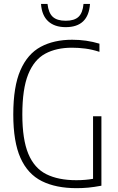

<svg xmlns="http://www.w3.org/2000/svg" viewBox="-20 -951 598 976"><path d="M369.5 5.5Q264.5 5.5 192.8 -30.2Q121 -66 84.2 -148Q47.5 -230 47.5 -369Q47.5 -511 83.8 -594Q120 -677 187 -713Q254 -749 347 -749Q419.5 -749 485.5 -729V-687.5Q448.5 -699.5 414.2 -704Q380 -708.5 345.5 -708.5Q266 -708.5 209.8 -678Q153.5 -647.5 123.5 -573.5Q93.5 -499.5 93.5 -369Q93.5 -242 124 -169Q154.5 -96 215.5 -65.5Q276.5 -35 368 -35Q413.5 -35 453 -42V-360H495.5V-7Q458 0 428.5 2.8Q399 5.5 369.5 5.5ZM314 -813Q257.5 -813 225 -842.8Q192.5 -872.5 188.5 -931H221.5Q226.5 -885.5 248.2 -865.5Q270 -845.5 314 -845.5Q358 -845.5 379.2 -865.5Q400.5 -885.5 404.5 -931H437.5Q429.5 -813 314 -813Z"/></svg>

Font: Encode Sans Condensed ExtraLight
Style: Regular
Weight: 200
Width: 3
Designer: Multiple Designers
Foundry: Impallari Type
Version: Version 3.000; ttfautohint (v1.8.3) -l 8 -r 50 -G 200 -x 14 